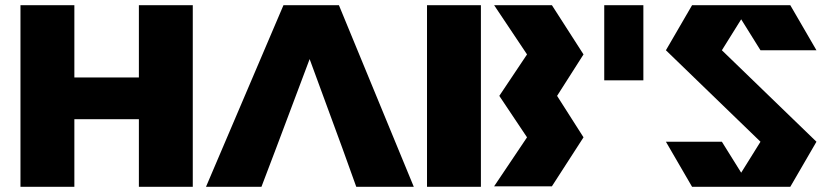

<svg xmlns="http://www.w3.org/2000/svg" viewBox="-20 -721 3188 741"><path d="M724 0V-701H516V-422H267V-701H59V0H267V-261H516V0Z M1301 -150 1355 0H1577L1288 -701H1074L775 0H989L1046 -150L1175 -493Z M2014 -511 1907 -351 2014 -191 1887 -2H2110L2232 -191L2130 -351L2232 -511L2110 -701H1887ZM1836 0V-701H1628V0Z M2463 -411V-701H2312V-411Z M2840.5 -54.5 2766 -174H2550L2651 0H2806H2807H2814H2867H2874H2875H3030L3131 -174L2766 -527L2840.5 -646.5L2915 -527H3131L3030 -701H2875H2874H2867H2814H2807H2806H2651L2550 -527L2915 -174Z"/></svg>

Font: Radio Edit
Style: P3
Weight: 800
Version: Version 3.001;PS 003.001;hotconv 1.0.70;makeotf.lib2.5.58329